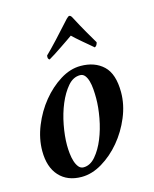

<svg xmlns="http://www.w3.org/2000/svg" viewBox="-104 -733 648 809"><g transform="rotate(-15 220.5 -328.5)"><path d="M255 -410Q225 -410 201.5 -382.5Q178 -355 161 -314.5Q144 -274 135 -226.5Q126 -179 126 -139Q126 -122 128 -103Q130 -84 135 -68Q140 -52 148.5 -41.5Q157 -31 170 -31Q199 -31 222.5 -58.5Q246 -86 262.5 -126.5Q279 -167 287.5 -213.5Q296 -260 296 -299Q296 -319 294.5 -338.5Q293 -358 288.5 -374Q284 -390 276 -400Q268 -410 255 -410ZM267 -447Q329 -447 366.5 -411.5Q404 -376 404 -296Q404 -242 381.5 -188Q359 -134 323 -91Q287 -48 242 -21Q197 6 152 6Q90 6 54.5 -33Q19 -72 19 -142Q19 -196 41 -250.5Q63 -305 98.5 -348.5Q134 -392 178 -419.5Q222 -447 267 -447ZM276 -663Q282 -663 287 -654Q309 -612 328 -579Q347 -546 359 -526Q356 -511 346 -507Q338 -514 325.5 -524.5Q313 -535 300.5 -545.5Q288 -556 277 -566Q266 -576 261 -581Q254 -576 239.5 -566Q225 -556 208.5 -545Q192 -534 176 -523.5Q160 -513 149 -507Q140 -511 143 -526Q162 -544 195.5 -580Q229 -616 263 -654Q272 -663 276 -663Z"/></g></svg>

Font: Vermiglione SemiBold
Style: Italic
Weight: 600
Italic angle: -11°
Version: Version 1.000